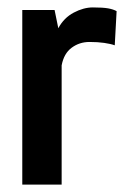

<svg xmlns="http://www.w3.org/2000/svg" viewBox="-20 -497 341 517"><path d="M40 0V-470H127L137 -421Q152 -449 178.5 -463Q205 -477 230 -477Q257 -477 271 -474.5Q285 -472 294 -467L289 -375Q278 -379 260.5 -381.5Q243 -384 221 -384Q194 -384 173 -368.5Q152 -353 146 -321V0Z"/></svg>

Font: Smooch Sans Thin
Style: Bold
Weight: 700
Version: Version 1.010